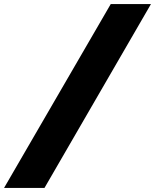

<svg xmlns="http://www.w3.org/2000/svg" viewBox="-171 -880 767 950"><path d="M576 -860 49 50H-151L377 -860Z"/></svg>

Font: TypoPRO Sinkin Sans
Style: 900 X Black Italic
Weight: 950
Italic angle: -112°
Designer: Keith Bates
Foundry: K-Type
Version: Sinkin Sans (version 1.0)  by Keith Bates   •   © 2014   www